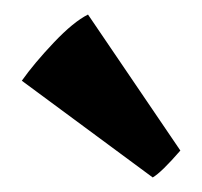

<svg xmlns="http://www.w3.org/2000/svg" viewBox="-20 -757 278 264"><path d="M101 -737 228 -550Q202 -520 190 -513L10 -646Q27 -670 54 -698.5Q81 -727 101 -737Z"/></svg>

Font: Lily Script One
Style: Regular
Weight: 400
Designer: Julia Petretta
Foundry: Julia Petretta
Version: Version 1.002;PS 001.001;hotconv 1.0.70;makeotf.lib2.5.58329